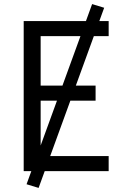

<svg xmlns="http://www.w3.org/2000/svg" viewBox="-20 -838 640 940"><path d="M96 0V-735H512V-661H179V-419H448V-345H179V-74H512V0ZM169 82 110 64 431 -818 490 -800Z"/></svg>

Font: Iosevka Custom Extended
Style: Regular
Weight: 400
Width: 7
Monospace: yes
Designer: Belleve Invis
Foundry: Belleve Invis
Version: Version 11.2.4; ttfautohint (v1.8.4)